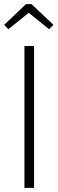

<svg xmlns="http://www.w3.org/2000/svg" viewBox="-26 -906 278 926"><path d="M14.2 -765.1 -5.9 -786.1 99.1 -886.2H126L231.9 -786.1L210.9 -765.1L112.8 -844.2ZM138.2 -684.1V0H91.8V-684.1Z"/></svg>

Font: Fira Sans Compressed ExtraLight
Style: Regular
Weight: 250
Width: 1
Designer: Carrois Corporate & Edenspiekermann AG
Foundry: Carrois Corporate GbR & Edenspiekermann AG
Version: Version 4.203;PS 004.203;hotconv 1.0.88;makeotf.lib2.5.64775